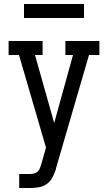

<svg xmlns="http://www.w3.org/2000/svg" viewBox="-20 -940 540 960"><path d="M76 0V-70H129Q139 -70 150 -72.5Q161 -75 168.5 -82.5Q176 -90 180 -100Q184 -110 187 -121L210 -202L75 -665H23V-735H193V-665H155L251 -325L345 -665H307V-735H477V-665H425L261 -102Q261 -99 260 -97Q259 -95 259 -92Q252 -71 241.5 -51.5Q231 -32 213 -19.5Q195 -7 173 -3.5Q151 0 129 0ZM100 -850V-920H400V-850Z"/></svg>

Font: Iosevka Gothic
Style: Regular
Weight: 400
Monospace: yes
Designer: Belleve Invis
Foundry: Belleve Invis
Version: Version 15.5.1; ttfautohint (v1.8.4)